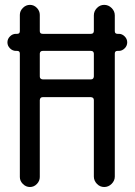

<svg xmlns="http://www.w3.org/2000/svg" viewBox="-20 -750 540 770"><path d="M344.7 -545.9H151.4Q140.6 -545.9 139.6 -535.2V-443.4Q139.6 -432.6 151.4 -431.6H344.7Q355.5 -431.6 356.4 -443.4V-535.2Q355.5 -545.9 344.7 -545.9ZM43.9 -545.9Q30.3 -545.9 20 -556.2Q9.8 -566.4 9.8 -580.1Q9.8 -593.8 20 -604Q30.3 -614.3 43.9 -614.3H48.8Q59.6 -614.3 59.6 -625V-690.4Q59.6 -706.1 71.8 -718.3Q84 -730.5 100.1 -730.5Q116.2 -730.5 127.9 -718.3Q139.6 -706.1 139.6 -690.4V-625Q139.6 -614.3 151.4 -614.3H344.7Q355.5 -614.3 356.4 -625V-688.5Q356.4 -705.1 368.7 -717.8Q380.9 -730.5 397.9 -730.5Q415 -730.5 427.7 -717.8Q440.4 -705.1 440.4 -688.5V-625Q440.4 -614.3 451.2 -614.3H457Q469.7 -614.3 480 -604Q490.2 -593.8 490.2 -580.1Q490.2 -566.4 480 -556.2Q469.7 -545.9 457 -545.9H451.2Q440.4 -545.9 440.4 -535.2V-42Q440.4 -25.4 427.7 -12.7Q415 0 397.9 0Q380.9 0 368.7 -12.7Q356.4 -25.4 356.4 -42V-348.6Q356.4 -359.4 344.7 -360.4H151.4Q140.6 -360.4 139.6 -348.6V-40Q139.6 -24.4 127.9 -12.2Q116.2 0 100.1 0Q84 0 71.8 -12.2Q59.6 -24.4 59.6 -40V-535.2Q59.6 -545.9 48.8 -545.9Z"/></svg>

Font: Rounded-X Mgen+ 1m regular
Style: Regular
Weight: 400
Designer: [Source Han Sans]
Ryoko NISHIZUKA  (kana & ideographs); Paul D. Hunt (Latin, Greek & Cyrillic); Wenlong ZHANG  (bopomofo
Version: Version 1.059.20150602